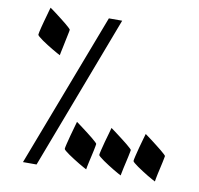

<svg xmlns="http://www.w3.org/2000/svg" viewBox="-88 -751 1042 1006"><g transform="rotate(10 433.0 -248.0)"><path d="M170.9 162.6H98.6L411.1 -657.2H481.9ZM191.4 -422.4Q187.5 -424.3 176.3 -430.4Q165 -436.5 150.6 -445.1Q136.2 -453.6 120.6 -463.4Q105 -473.1 91.8 -482.4Q78.6 -491.7 70.3 -498.8Q62 -505.9 62 -509.3Q62 -513.2 64.5 -524.4Q66.9 -535.6 70.8 -550.8Q74.7 -565.9 79.3 -583Q84 -600.1 88.4 -615.5Q92.8 -630.9 95.9 -642.8Q99.1 -654.8 100.6 -659.2Q104 -657.2 114.3 -649.7Q124.5 -642.1 137.7 -632.1Q150.9 -622.1 165.3 -610.8Q179.7 -599.6 191.9 -589.6Q204.1 -579.6 211.9 -572Q219.7 -564.5 219.7 -562.5Q219.7 -560.5 217.8 -551Q215.8 -541.5 212.9 -527.3Q210 -513.2 206.5 -496.6Q203.1 -480 200 -464.8Q196.8 -449.7 194.3 -438.2Q191.9 -426.8 191.4 -422.4ZM460 2.4Q460 3.9 458.3 13.9Q456.5 23.9 453.6 38.1Q450.7 52.2 446.8 68.6Q442.9 85 439.7 99.9Q436.5 114.7 434.1 126.2Q431.6 137.7 431.2 142.6Q427.2 140.6 416 134.5Q404.8 128.4 390.6 119.9Q376.5 111.3 360.6 101.3Q344.7 91.3 331.8 82.3Q318.8 73.2 310.5 66.2Q302.2 59.1 302.2 56.2Q302.2 50.3 307.4 29.1Q312.5 7.8 319.3 -17.3Q326.2 -42.5 332.5 -64.7Q338.9 -86.9 340.8 -94.2Q344.2 -91.8 354.5 -84.2Q364.7 -76.7 377.9 -66.7Q391.1 -56.6 405.8 -45.4Q420.4 -34.2 432.6 -24.2Q444.8 -14.2 452.4 -6.8Q460 0.5 460 2.4ZM644 2.4Q644 3.9 642.1 13.9Q640.1 23.9 637.2 38.1Q634.3 52.2 630.4 68.6Q626.5 85 623.3 99.9Q620.1 114.7 617.9 126.2Q615.7 137.7 614.7 142.6Q610.8 140.6 599.6 134.5Q588.4 128.4 574.2 119.9Q560.1 111.3 544.2 101.3Q528.3 91.3 515.6 82.3Q502.9 73.2 494.4 66.2Q485.8 59.1 485.8 56.2Q485.8 50.3 491 29.1Q496.1 7.8 502.9 -17.3Q509.8 -42.5 516.4 -64.7Q522.9 -86.9 524.4 -94.2Q527.8 -91.8 538.1 -84.2Q548.3 -76.7 561.5 -66.7Q574.7 -56.6 589.4 -45.4Q604 -34.2 616.2 -24.2Q628.4 -14.2 636.2 -6.8Q644 0.5 644 2.4ZM825.7 2.4Q825.7 3.9 823.7 13.9Q821.8 23.9 818.8 38.1Q815.9 52.2 812 68.6Q808.1 85 804.9 99.9Q801.8 114.7 799.6 126.2Q797.4 137.7 796.9 142.6Q793 140.6 781.5 134.5Q770 128.4 755.9 119.9Q741.7 111.3 726.1 101.3Q710.4 91.3 697.5 82.3Q684.6 73.2 676.3 66.2Q668 59.1 668 56.2Q668 50.3 673.1 29.1Q678.2 7.8 684.8 -17.3Q691.4 -42.5 698 -64.7Q704.6 -86.9 706.5 -94.2Q710 -91.8 720.2 -84.2Q730.5 -76.7 743.7 -66.7Q756.8 -56.6 771.2 -45.4Q785.6 -34.2 797.9 -24.2Q810.1 -14.2 817.9 -6.8Q825.7 0.5 825.7 2.4Z"/></g></svg>

Font: Accordance
Style: Bold-Italic
Weight: 700
Italic angle: -11°
Version: Version 1.2 (build January 31, 2020) Miklal Software Solutio